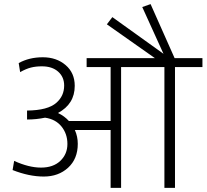

<svg xmlns="http://www.w3.org/2000/svg" viewBox="-20 -902 992 922"><path d="M511.2 0V-277.8H339.4Q353.5 -246.6 353.5 -211.4Q353.5 -139.2 307.1 -96.7Q260.7 -54.2 190.2 -54.2Q119.6 -54.2 40.5 -85.4L47.9 -129.4Q118.2 -97.2 177 -97.2Q235.8 -97.2 269.8 -129.6Q303.7 -162.1 303.7 -210.7Q303.7 -259.3 275.4 -294.4Q247.1 -329.6 196.3 -336.9Q154.8 -328.1 109.9 -328.1V-371.1Q210 -372.1 251 -408.7Q288.1 -441.4 288.1 -491.2Q288.1 -532.2 259.3 -557.9Q230.5 -583.5 181.2 -583.5Q151.9 -583.5 128.7 -577.6Q105.5 -571.8 76.7 -555.7L69.8 -599.1Q120.1 -627 185.5 -627Q251 -627 294.9 -589.6Q338.9 -552.2 338.9 -489.7Q338.9 -402.3 258.3 -359.4Q289.6 -344.7 311 -320.8H511.2V-580.1H396V-623H723.6L493.2 -785.2L519.5 -819.8L765.1 -643.6L663.1 -868.2L703.1 -882.3L818.4 -623H952.1V-580.1H820.3V0H769.5V-580.1H561.5V0Z"/></svg>

Font: Yantramanav Light
Style: Regular
Weight: 300
Version: Version 1.001;PS 1.0;hotconv 1.0.72;makeotf.lib2.5.5900; ttf